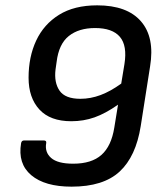

<svg xmlns="http://www.w3.org/2000/svg" viewBox="-20 -687 605 719"><path d="M248 12Q148 12 97 -31Q46 -74 59 -151Q61 -161 70 -161H144Q155 -161 153 -151Q147 -117 171.5 -95.5Q196 -74 254 -74Q323 -74 360 -107Q397 -140 408 -209L422 -295Q375 -262 334 -247.5Q293 -233 247 -233Q168 -233 127.5 -277Q87 -321 87 -396Q87 -474 115.5 -535Q144 -596 201 -631.5Q258 -667 344 -667Q456 -667 508 -607Q560 -547 542 -438L507 -215Q489 -101 428 -44.5Q367 12 248 12ZM281 -317Q319 -317 356.5 -331Q394 -345 434 -374L446 -447Q457 -516 429 -549Q401 -582 336 -582Q275 -582 237.5 -552Q200 -522 192 -455L188 -427Q182 -378 203 -347.5Q224 -317 281 -317Z"/></svg>

Font: Sofia Sans SemiBold
Style: Italic
Weight: 600
Italic angle: -9°
Designer: Botio Nikoltchev, Ani Petrova
Foundry: lettersoup
Version: Version 4.100-B